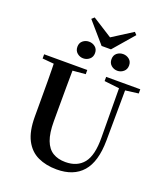

<svg xmlns="http://www.w3.org/2000/svg" viewBox="-196 -1252 1210 1402"><g transform="rotate(20 409.0 -551.0)"><path d="M316.7 -810.1Q289.9 -810.1 269.2 -827.7Q248.5 -845.3 248.5 -875.5Q248.5 -906 269.2 -922.8Q289.9 -939.5 316.7 -939.5Q344 -939.5 364.8 -922.8Q385.6 -906 385.6 -875.5Q385.6 -845.3 364.8 -827.7Q344 -810.1 316.7 -810.1ZM582 -810.1Q554.3 -810.1 533.8 -827.7Q513.4 -845.3 513.4 -875.5Q513.4 -906 533.8 -922.8Q554.3 -939.5 582 -939.5Q608.3 -939.5 629.3 -922.8Q650.2 -906 650.2 -875.5Q650.2 -845.3 629.3 -827.7Q608.3 -810.1 582 -810.1ZM294.1 -1119.6 485.6 -998H412.4L605.9 -1121.1L624.1 -1102.2L485.4 -941.3H412.6L274.2 -1101.4ZM411.6 18.6Q328.6 18.6 265.1 -11.1Q201.7 -40.8 166.3 -108.6Q130.9 -176.3 130.9 -290V-400.9Q130.9 -485.1 130.6 -570.6Q130.2 -656.1 127.5 -740.5H274.9Q273.9 -656.3 273.4 -571.6Q272.9 -486.9 272.9 -400.9V-305Q272.9 -213.4 293.8 -158.2Q314.7 -102.9 355.1 -78.4Q395.4 -53.9 453 -53.9Q545.1 -53.9 593.5 -114Q641.9 -174.1 640.5 -312.5L637.5 -740.5H685.2L682 -304.3Q680.6 -138.8 611.5 -60.1Q542.4 18.6 411.6 18.6ZM39.2 -707.9V-740.5H374.4V-707.9L218.8 -694.2H191.8ZM521.1 -707.9V-740.5H786.3V-707.9L674.7 -693.5H646.5Z"/></g></svg>

Font: Noto Serif SC
Style: Regular
Weight: 200
Designer: Ryoko NISHIZUKA 西塚涼子 (kana & ideographs); Frank Grießhammer (Latin, Greek & Cyrillic); Wenlong ZHANG 张文龙 (bopomofo); San
Foundry: Adobe
Version: Version 2.001;hotconv 1.1.0;makeotfexe 2.6.0